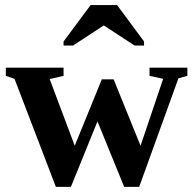

<svg xmlns="http://www.w3.org/2000/svg" viewBox="-20 -725 762 755"><path d="M426.8 -413.1 532.7 -151.9 621.6 -415 567.9 -426.8V-459H716.8V-426.8L681.6 -417L527.3 9.8H468.3L363.3 -247.6L258.8 9.8H199.7L37.1 -415L2.9 -426.8V-459H230V-426.8L175.3 -414.1L273.9 -151.9L380.4 -413.1ZM230 -545.9V-562L336.4 -705.1H440.4L546.4 -562V-545.9H509.3L388.2 -625L267.1 -545.9Z"/></svg>

Font: Liberation Serif
Style: Bold
Weight: 700
Designer: Steve Matteson
Foundry: Ascender Corporation
Version: Version 2.1.5